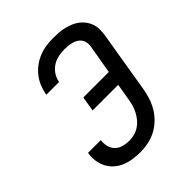

<svg xmlns="http://www.w3.org/2000/svg" viewBox="-206 -873 1012 1012"><g transform="rotate(-45 300.0 -367.5)"><path d="M257 8Q229 8 201.5 4Q174 0 149.5 -10Q125 -20 105 -37.5Q85 -55 73 -78Q61 -101 57 -128.5Q53 -156 58 -184Q58 -184 58 -184.5Q58 -185 58 -185H153Q153 -185 153 -185Q153 -185 153 -185Q150 -162 155.5 -140Q161 -118 176 -103Q191 -88 212.5 -82Q234 -76 257 -76Q276 -76 295.5 -81Q315 -86 332 -97Q349 -108 362 -123.5Q375 -139 384.5 -157Q394 -175 399.5 -193.5Q405 -212 408 -231L424 -326H233L247 -409H437L465 -573Q467 -587 464.5 -600.5Q462 -614 454.5 -624.5Q447 -635 435.5 -642Q424 -649 411.5 -652.5Q399 -656 385 -657.5Q371 -659 357 -659Q335 -659 311.5 -654.5Q288 -650 267.5 -637Q247 -624 233 -603.5Q219 -583 215 -560Q215 -559 215 -558.5Q215 -558 215 -557H119Q120 -558 120 -559.5Q120 -561 120 -562Q125 -589 135.5 -614Q146 -639 163.5 -661Q181 -683 204 -699.5Q227 -716 252.5 -726Q278 -736 304.5 -739.5Q331 -743 357 -743Q378 -743 398.5 -741.5Q419 -740 439 -735Q459 -730 477 -722.5Q495 -715 510.5 -703Q526 -691 537.5 -675.5Q549 -660 555.5 -641Q562 -622 562 -601Q562 -580 559 -560L502 -217Q497 -188 488 -159.5Q479 -131 463 -104Q447 -77 424 -55Q401 -33 373.5 -18.5Q346 -4 316 2Q286 8 257 8Z"/></g></svg>

Font: Iosevka Curly MdExObl
Style: Regular
Weight: 500
Width: 7
Italic angle: -9°
Monospace: yes
Designer: Belleve Invis
Foundry: Belleve Invis
Version: Version 11.1.0; ttfautohint (v1.8.3)